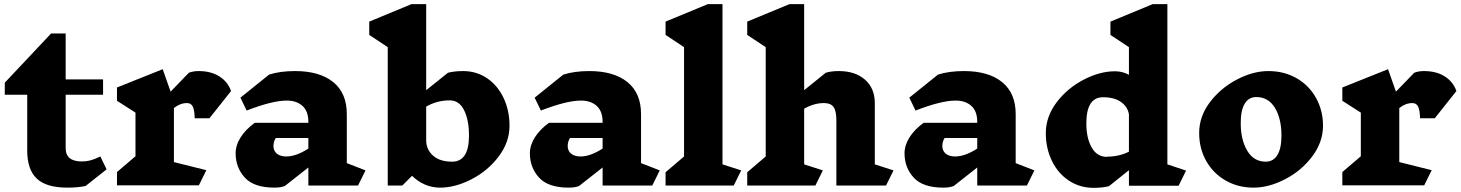

<svg xmlns="http://www.w3.org/2000/svg" viewBox="-20 -893 7029 924"><path d="M392 2Q354 10 304 10Q203 10 157 -33.5Q111 -77 111 -168V-437H3V-495L226 -732H296V-511H476V-437H296V-180Q296 -116 374 -116Q395 -116 414.5 -121Q434 -126 463 -140L493 -78Z M817 -373V-113L973 -74L937 -1H543V-65L632 -141V-351L543 -408V-472L763 -560L801 -452L889 -543Q910 -551 936 -551Q995 -551 1035.5 -525.5Q1076 -500 1092 -455L988 -324H917Q916 -364 907.5 -380.5Q899 -397 880 -397Q847 -397 817 -373Z M1703 0H1464V-87L1351 2Q1331 10 1301 10Q1202 10 1158 -38.5Q1114 -87 1114 -155Q1114 -194 1138 -232Q1162 -270 1206 -302H1464V-306Q1464 -358 1435.5 -383.5Q1407 -409 1360 -409Q1291 -409 1167 -361L1137 -423L1275 -534Q1328 -551 1400 -551Q1518 -551 1583.5 -498Q1649 -445 1649 -344V-108L1739 -73ZM1464 -178V-229H1307Q1296 -211 1296 -190Q1296 -167 1312.5 -153.5Q1329 -140 1358 -140Q1405 -140 1464 -178Z M2432 -288Q2432 -209 2380 -140Q2328 -71 2249.5 -30.5Q2171 10 2098 10Q2059 10 2024.5 -5Q1990 -20 1963 -47L1916 0H1846V-666L1757 -725V-789L1960 -873H2031V-459L2136 -543Q2168 -551 2209 -551Q2273 -551 2324 -516.5Q2375 -482 2403.5 -421.5Q2432 -361 2432 -288ZM2237 -241Q2237 -315 2213.5 -362.5Q2190 -410 2144 -410Q2083 -410 2031 -380V-218Q2031 -174 2063.5 -144.5Q2096 -115 2156 -115Q2237 -115 2237 -241Z M3119 0H2880V-87L2767 2Q2747 10 2717 10Q2618 10 2574 -38.5Q2530 -87 2530 -155Q2530 -194 2554 -232Q2578 -270 2622 -302H2880V-306Q2880 -358 2851.5 -383.5Q2823 -409 2776 -409Q2707 -409 2583 -361L2553 -423L2691 -534Q2744 -551 2816 -551Q2934 -551 2999.5 -498Q3065 -445 3065 -344V-108L3155 -73ZM2880 -178V-229H2723Q2712 -211 2712 -190Q2712 -167 2728.5 -153.5Q2745 -140 2774 -140Q2821 -140 2880 -178Z M3511 0H3183V-64L3272 -140V-666L3183 -725V-789L3386 -873H3457V-102L3547 -73Z M4244 0H4005V-314Q4005 -359 3991.5 -378Q3978 -397 3945 -397Q3898 -397 3850 -370V-102L3940 -73L3904 0H3576V-64L3665 -140V-666L3576 -725V-789L3779 -873H3850V-459L3954 -543Q3981 -551 4017 -551Q4096 -551 4143 -509.5Q4190 -468 4190 -397V-102L4280 -73Z M4922 0H4683V-87L4570 2Q4550 10 4520 10Q4421 10 4377 -38.5Q4333 -87 4333 -155Q4333 -194 4357 -232Q4381 -270 4425 -302H4683V-306Q4683 -358 4654.5 -383.5Q4626 -409 4579 -409Q4510 -409 4386 -361L4356 -423L4494 -534Q4547 -551 4619 -551Q4737 -551 4802.5 -498Q4868 -445 4868 -344V-108L4958 -73ZM4683 -178V-229H4526Q4515 -211 4515 -190Q4515 -167 4531.5 -153.5Q4548 -140 4577 -140Q4624 -140 4683 -178Z M5652 1H5413V-74L5317 3Q5285 11 5243 11Q5177 11 5124.5 -23.5Q5072 -58 5042.5 -118.5Q5013 -179 5013 -252Q5013 -332 5065 -400.5Q5117 -469 5195 -509.5Q5273 -550 5346 -550Q5382 -550 5413 -533V-666L5324 -725V-789L5527 -873H5598V-102L5688 -72ZM5413 -163V-343Q5407 -379 5375 -402Q5343 -425 5288 -425Q5208 -425 5208 -299Q5208 -229 5233.5 -183.5Q5259 -138 5308 -138L5307 -139Q5365 -139 5413 -163Z M6347 -288Q6347 -209 6295 -140Q6243 -71 6164.5 -30.5Q6086 10 6013 10Q5938 10 5878 -24.5Q5818 -59 5784.5 -119Q5751 -179 5751 -253Q5751 -333 5803 -401.5Q5855 -470 5933 -510.5Q6011 -551 6084 -551Q6160 -551 6220 -516.5Q6280 -482 6313.5 -421.5Q6347 -361 6347 -288ZM5951 -301Q5951 -220 5982.5 -167.5Q6014 -115 6071 -115Q6108 -115 6127.5 -147Q6147 -179 6147 -241Q6147 -322 6115.5 -374Q6084 -426 6026 -426Q5990 -426 5970.5 -394.5Q5951 -363 5951 -301Z M6714 -373V-113L6870 -74L6834 -1H6440V-65L6529 -141V-351L6440 -408V-472L6660 -560L6698 -452L6786 -543Q6807 -551 6833 -551Q6892 -551 6932.5 -525.5Q6973 -500 6989 -455L6885 -324H6814Q6813 -364 6804.5 -380.5Q6796 -397 6777 -397Q6744 -397 6714 -373Z"/></svg>

Font: Inknut Antiqua ExtraBold
Style: Regular
Weight: 800
Designer: Claus Eggers Sørensen
Foundry: Claus Eggers Sørensen
Version: Version 1.003; ttfautohint (v1.8.2) -l 8 -r 50 -G 200 -x 14 